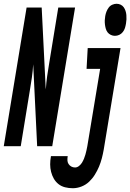

<svg xmlns="http://www.w3.org/2000/svg" viewBox="-63 -775 691 1018"><path d="M-43 0 78 -735H158L179 -313L180 -301Q182 -336 187 -371Q192 -406 198 -441L246 -735H335L214 0H134L113 -434Q111 -399 106 -364Q101 -329 95 -294L47 0ZM546 -585Q535 -585 524.5 -590Q514 -595 507.5 -603.5Q501 -612 498 -622.5Q495 -633 493.5 -644.5Q492 -656 492.5 -667.5Q493 -679 495 -690Q497 -702 501.5 -713.5Q506 -725 513.5 -735Q521 -745 532.5 -750Q544 -755 555 -755Q567 -755 577 -750Q587 -745 593 -736.5Q599 -728 602.5 -717.5Q606 -707 607 -695.5Q608 -684 607.5 -672.5Q607 -661 605 -650Q603 -638 599.5 -626.5Q596 -615 588 -605Q580 -595 569 -590Q558 -585 546 -585ZM323 223Q302 223 282 218Q262 213 247 201Q232 189 222.5 172.5Q213 156 208 136.5Q203 117 203 96.5Q203 76 207 54V53H296Q294 65 294.5 75.5Q295 86 300.5 94.5Q306 103 315 108Q324 113 335 113Q346 113 356 105Q366 97 372 87Q378 77 382.5 66Q387 55 390 44Q393 33 395.5 22Q398 11 400 0L468 -410H396L402 -520H576L487 18Q483 41 477 64Q471 87 462 108.5Q453 130 440 151Q427 172 409.5 188.5Q392 205 369 214Q346 223 323 223Z"/></svg>

Font: Iosevka XBd Ex Obl
Style: Regular
Weight: 800
Width: 7
Italic angle: -9°
Monospace: yes
Designer: Belleve Invis
Foundry: Belleve Invis
Version: Version 32.5.0; ttfautohint (v1.8.4)